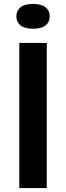

<svg xmlns="http://www.w3.org/2000/svg" viewBox="-20 -959 337 979"><path d="M78.5 0V-740H218.5V0ZM148.5 -812.5Q105.5 -812.5 84.5 -829.5Q63.5 -846.5 63.5 -875.5Q63.5 -904.5 84.5 -921.8Q105.5 -939 148.5 -939Q191.5 -939 212.5 -921.8Q233.5 -904.5 233.5 -875.5Q233.5 -846.5 212.5 -829.5Q191.5 -812.5 148.5 -812.5Z"/></svg>

Font: Encode Sans SmExp SmBold
Style: Regular
Weight: 600
Width: 6
Designer: Multiple Designers
Foundry: Impallari Type
Version: Version 3.002; ttfautohint (v1.8.3) -l 8 -r 50 -G 200 -x 14 